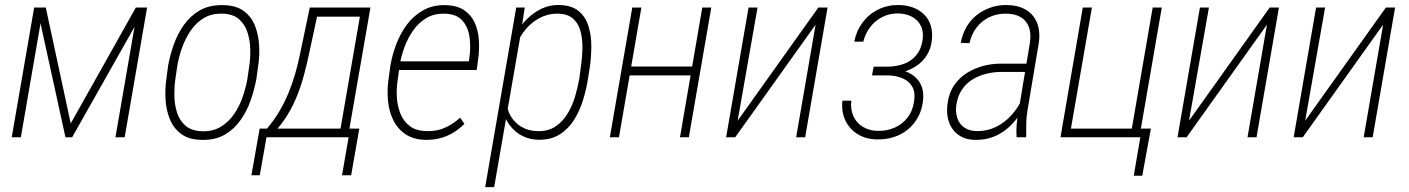

<svg xmlns="http://www.w3.org/2000/svg" viewBox="-20 -559 5737 782"><path d="M268.1 -56.2 533.2 -528.3H572.3L273.9 0H246.6L130.9 -528.3H166.5ZM156.2 -528.3 64.9 0H27.8L119.1 -528.3ZM450.2 0 541.5 -528.3H579.1L487.8 0Z M657.7 -238.3 665 -293.5Q672.9 -335.9 688.2 -378.9Q703.6 -421.9 729.7 -458.5Q755.9 -495.1 794.4 -517.1Q833 -539.1 887.7 -538.1Q940.9 -537.6 972.7 -514.2Q1004.4 -490.7 1018.8 -453.4Q1033.2 -416 1035.4 -373.5Q1037.6 -331.1 1031.7 -292L1023.9 -235.8Q1016.1 -194.3 1001 -150.6Q985.8 -106.9 960 -70.1Q934.1 -33.2 895.8 -10.7Q857.4 11.7 802.7 10.7Q749 10.3 717.3 -13.9Q685.5 -38.1 670.9 -75.7Q656.2 -113.3 654.1 -156.2Q651.9 -199.2 657.7 -238.3ZM702.6 -293.9 694.3 -237.8Q689.9 -207 690.2 -170.7Q690.4 -134.3 700.7 -101.3Q710.9 -68.4 735.8 -46.9Q760.7 -25.4 804.7 -24.4Q848.1 -23.4 880.1 -43.2Q912.1 -63 933.6 -94.5Q955.1 -126 968 -163.3Q981 -200.7 987.3 -235.8L995.6 -292.5Q1000 -322.3 999.3 -358.2Q998.5 -394 988.3 -426.5Q978 -459 953.6 -480.7Q929.2 -502.4 885.3 -503.4Q840.8 -504.4 808.8 -484.6Q776.9 -464.8 755.6 -432.9Q734.4 -400.9 721.4 -364.3Q708.5 -327.6 702.6 -293.9Z M1241.7 -528.3H1279.3L1239.3 -342.3Q1229.5 -295.9 1216.8 -249Q1204.1 -202.1 1185.1 -157.2Q1166 -112.3 1138.9 -72.3Q1111.8 -32.2 1074.2 0H1050.8L1056.6 -34.2L1066.9 -34.7Q1095.7 -68.4 1116.9 -104.2Q1138.2 -140.1 1154.3 -178.7Q1170.4 -217.3 1182.1 -257.8Q1193.8 -298.3 1202.6 -341.8ZM1255.9 -528.3H1488.8L1397 0H1360.8L1445.8 -491.2H1250.5ZM1037.6 -35.2H1443.4L1410.2 154.8H1373L1399.9 0H1065.4L1038.1 154.8H1003.9Z M1716.8 10.7Q1665.5 10.3 1632.6 -11.7Q1599.6 -33.7 1582 -69.3Q1564.5 -105 1560.3 -147.9Q1556.2 -190.9 1562 -233.4L1570.3 -293Q1577.6 -335.9 1594.2 -379.6Q1610.8 -423.3 1637.9 -459.5Q1665 -495.6 1703.9 -517.3Q1742.7 -539.1 1793.9 -538.1Q1841.3 -537.1 1870.4 -517.6Q1899.4 -498 1913.6 -466.3Q1927.7 -434.6 1930.4 -395.3Q1933.1 -356 1927.2 -315.4L1921.4 -273.9H1590.8L1597.2 -309.1H1889.6L1891.6 -323.2Q1897.9 -365.2 1892.6 -406.5Q1887.2 -447.8 1863.5 -474.9Q1839.8 -502 1791.5 -503.4Q1748.5 -504.4 1716.8 -485.6Q1685.1 -466.8 1662.8 -435.1Q1640.6 -403.3 1627 -366Q1613.3 -328.6 1607.9 -293L1599.6 -232.4Q1594.2 -197.8 1596.4 -161.6Q1598.6 -125.5 1611.6 -94.5Q1624.5 -63.5 1650.4 -44.4Q1676.3 -25.4 1719.2 -24.9Q1758.8 -23.9 1792.2 -38.8Q1825.7 -53.7 1854 -79.6L1871.6 -54.7Q1850.6 -33.7 1826.2 -18.8Q1801.8 -3.9 1774.2 3.4Q1746.6 10.7 1716.8 10.7Z M2101.6 -425.3 1992.7 203.1H1956.1L2082.5 -528.3H2117.2ZM2382.3 -286.6 2375 -239.3Q2368.7 -197.8 2355.2 -153.3Q2341.8 -108.9 2318.6 -71.5Q2295.4 -34.2 2259.5 -11.5Q2223.6 11.2 2172.4 10.3Q2138.2 9.3 2110.8 -3.9Q2083.5 -17.1 2064 -39.3Q2044.4 -61.5 2034.4 -89.1Q2024.4 -116.7 2025.9 -146.5L2059.6 -367.2Q2068.4 -397.9 2085.7 -428.2Q2103 -458.5 2128.4 -483.4Q2153.8 -508.3 2186 -523.7Q2218.3 -539.1 2255.9 -538.6Q2307.6 -538.1 2336.7 -513.9Q2365.7 -489.7 2377.2 -451.4Q2388.7 -413.1 2388.4 -369.4Q2388.2 -325.7 2382.3 -286.6ZM2339.4 -238.3 2345.7 -286.6Q2350.6 -317.9 2352.1 -355Q2353.5 -392.1 2345.9 -426Q2338.4 -460 2315.4 -481.7Q2292.5 -503.4 2249.5 -503.4Q2218.3 -503.4 2190.7 -491.7Q2163.1 -480 2140.6 -459.7Q2118.2 -439.5 2102.3 -413.6Q2086.4 -387.7 2078.6 -358.9L2044.9 -149.9Q2043 -115.2 2059.6 -86.9Q2076.2 -58.6 2104.2 -42.2Q2132.3 -25.9 2167.5 -24.9Q2211.4 -23.4 2241.5 -43.2Q2271.5 -63 2291 -95Q2310.5 -127 2321.8 -164.6Q2333 -202.1 2339.4 -238.3Z M2809.1 -288.1 2802.7 -252H2533.2L2539.1 -288.1ZM2592.3 -528.3 2501 0H2463.9L2555.2 -528.3ZM2877 -528.3 2785.6 0H2749.5L2840.3 -528.3Z M2984.4 -67.4 3313 -528.3H3350.6L3259.3 0H3222.7L3301.8 -458.5L2974.6 0H2937.5L3028.8 -528.3H3065.4Z M3601.1 -257.8 3533.7 -258.3 3538.6 -287.6H3598.1Q3632.8 -288.1 3662.1 -299.1Q3691.4 -310.1 3711.2 -333.3Q3731 -356.4 3737.3 -393.6Q3742.7 -428.2 3731 -452.9Q3719.2 -477.5 3694.6 -490.7Q3669.9 -503.9 3636.2 -504.4Q3602.1 -504.4 3573 -489.5Q3543.9 -474.6 3523.9 -448.2Q3503.9 -421.9 3496.1 -389.2H3459.5Q3467.3 -432.1 3492.4 -466.3Q3517.6 -500.5 3555.2 -519.5Q3592.8 -538.6 3638.2 -538.6Q3671.4 -538.6 3698.7 -528.3Q3726.1 -518.1 3744.9 -499Q3763.7 -480 3771.5 -452.9Q3779.3 -425.8 3774.9 -391.6Q3770.5 -358.9 3754.9 -334Q3739.3 -309.1 3714.8 -292.2Q3690.4 -275.4 3661.4 -266.8Q3632.3 -258.3 3601.1 -257.8ZM3537.1 -280.8H3599.1Q3630.9 -279.8 3658.7 -271.5Q3686.5 -263.2 3705.8 -246.8Q3725.1 -230.5 3734.4 -205.3Q3743.7 -180.2 3738.8 -144.5Q3734.4 -109.4 3718.3 -80.6Q3702.1 -51.8 3677.5 -31.5Q3652.8 -11.2 3621.1 -1Q3589.4 9.3 3554.2 8.8Q3508.3 8.8 3474.1 -12Q3439.9 -32.7 3423.1 -68.4Q3406.2 -104 3411.1 -148.9H3447.3Q3443.4 -113.8 3455.8 -85.9Q3468.3 -58.1 3494.6 -42.2Q3521 -26.4 3555.7 -25.9Q3592.8 -25.4 3623.8 -39.1Q3654.8 -52.7 3675.8 -79.3Q3696.8 -106 3702.6 -143.6Q3709 -181.2 3696.3 -204.6Q3683.6 -228 3657.5 -239.5Q3631.3 -251 3596.7 -252H3531.7Z M4127 -97.7 4174.8 -385.3Q4180.2 -422.4 4170.7 -448.7Q4161.1 -475.1 4136.7 -489.5Q4112.3 -503.9 4074.7 -503.4Q4039.1 -503.4 4008.8 -488.8Q3978.5 -474.1 3957.5 -447Q3936.5 -419.9 3928.7 -383.3L3893.1 -384.3Q3899.4 -418.9 3915.5 -447.5Q3931.6 -476.1 3956.3 -496.1Q3981 -516.1 4012 -527.3Q4043 -538.6 4078.6 -538.6Q4126.5 -538.1 4158.2 -519.3Q4189.9 -500.5 4203.9 -465.6Q4217.8 -430.7 4210.9 -383.8L4164.6 -107.9Q4160.2 -81.5 4159.9 -56.6Q4159.7 -31.7 4159.7 -5.4L4158.7 0H4120.6Q4118.7 -24.4 4120.6 -49.1Q4122.6 -73.7 4127 -97.7ZM4172.9 -299.8 4168 -266.1H4059.1Q4026.4 -266.1 3995.8 -258.3Q3965.3 -250.5 3940.2 -234.9Q3915 -219.2 3898.2 -194.3Q3881.3 -169.4 3875.5 -134.8Q3870.6 -104 3878.7 -79.1Q3886.7 -54.2 3907.2 -39.8Q3927.7 -25.4 3959 -24.9Q4002 -24.9 4036.9 -42.2Q4071.8 -59.6 4098.6 -88.9Q4125.5 -118.2 4143.6 -156.2L4152.8 -127.9Q4140.1 -100.6 4120.6 -75.2Q4101.1 -49.8 4076.4 -30.5Q4051.8 -11.2 4021.5 -0.2Q3991.2 10.7 3956.1 10.7Q3913.6 11.2 3885.5 -8.3Q3857.4 -27.8 3845.5 -60.5Q3833.5 -93.3 3838.9 -134.3Q3844.2 -179.2 3865.5 -210.7Q3886.7 -242.2 3918 -261.7Q3949.2 -281.2 3984.6 -290.5Q4020 -299.8 4055.7 -299.8Z M4299.3 0 4390.1 -528.3H4427.2L4341.8 -35.2H4589.8L4674.8 -528.3H4711.9L4620.6 0ZM4667.5 -35.2 4632.3 156.7H4597.7L4624.5 0H4576.2L4582 -35.2Z M4822.8 -67.4 5151.4 -528.3H5189L5097.7 0H5061L5140.1 -458.5L4813 0H4775.9L4867.2 -528.3H4903.8Z M5295.9 -67.4 5624.5 -528.3H5662.1L5570.8 0H5534.2L5613.3 -458.5L5286.1 0H5249L5340.3 -528.3H5377Z"/></svg>

Font: Roboto Condensed ExtraLight
Style: Italic
Weight: 250
Italic angle: -12°
Designer: Christian Robertson
Foundry: Google
Version: Version 3.008; 2023